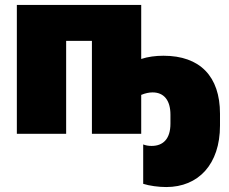

<svg xmlns="http://www.w3.org/2000/svg" viewBox="-20 -540 926 775"><path d="M48 0H247V-375H351V0H550V-157C567 -164 582 -167 596 -167C642 -167 668 -135 668 -77V-41C668 21 638 49 592 49C579 49 568 47 558 43V202C583 210 620 215 651 215C781 215 868 123 868 -33V-81C868 -232 787 -315 640 -315C608 -315 577 -311 550 -302V-520H48Z"/></svg>

Font: Fixel Text Black
Style: Regular
Weight: 900
Width: 4
Designer: AlfaBravo + MacPaw
Foundry: Kyrylo Tkachov, Marchela Mozhyna, Serhii Makarenko, Maria Weinstein, Zakhar Kryvoshyya
Version: Version 1.211